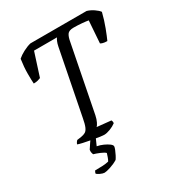

<svg xmlns="http://www.w3.org/2000/svg" viewBox="-210 -834 1071 1164"><g transform="rotate(-30 326.0 -252.0)"><path d="M292 0Q283 0 259.5 -3.5Q236 -7 207.5 -12Q179 -17 154.5 -22.5Q130 -28 120 -32Q122 -40 127 -46.5Q132 -53 134 -55L163 -59Q182 -62 194 -69Q206 -76 214.5 -95.5Q223 -115 230 -154L318 -602Q322 -622 328 -636Q334 -650 339 -655H178L126 -493Q120 -490 107 -486.5Q94 -483 77 -483Q75 -505 75 -552Q75 -599 83 -653Q101 -669 128.5 -683.5Q156 -698 181 -704H574Q598 -697 620 -682Q642 -667 652 -653Q639 -601 621.5 -555Q604 -509 592 -483Q573 -483 561.5 -486.5Q550 -490 546 -493L557 -648Q541 -651 512 -653.5Q483 -656 455 -656Q422 -656 411 -639.5Q400 -623 395 -593L304 -129Q299 -105 290.5 -87.5Q282 -70 275 -64L373 -54Q375 -50 376.5 -44Q378 -38 376 -32Q359 -19 334.5 -9.5Q310 0 292 0ZM179 200Q168 200 149.5 191.5Q131 183 128 176Q131 166 136 159Q165 159 188 158Q211 157 231 152Q237 142 242 127.5Q247 113 250 103Q242 94 217 83.5Q192 73 174 68Q172 64 170 54.5Q168 45 170 34Q180 18 193.5 -1.5Q207 -21 219 -37H250L217 37Q239 41 260 50.5Q281 60 295 70.5Q309 81 309 90Q309 97 303 112Q297 127 289 142.5Q281 158 275 166Q251 181 221.5 190.5Q192 200 179 200Z"/></g></svg>

Font: Texturina 72pt 72pt Regular
Style: Italic
Weight: 400
Italic angle: -11°
Designer: Guillermo Torres Carreño
Foundry: Omnibus-Type
Version: Version 1.002; ttfautohint (v1.8.3)